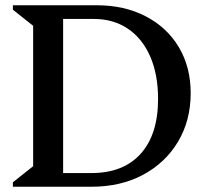

<svg xmlns="http://www.w3.org/2000/svg" viewBox="-20 -710 788 730"><path d="M29 0V-17L106 -78V-612L29 -673V-690H348Q453 -690 534 -648Q615 -606 660 -530.5Q705 -455 705 -356Q705 -252 657 -171.5Q609 -91 524 -45.5Q439 0 328 0ZM336 -638H220V-52H327Q449 -52 515 -125.5Q581 -199 581 -334Q581 -427 551 -495.5Q521 -564 466 -601Q411 -638 336 -638Z"/></svg>

Font: Platypi
Style: Regular
Weight: 400
Designer: David Sargent
Foundry: Bolt Cutter Type
Version: Version 1.200; ttfautohint (v1.8.4.7-5d5b)